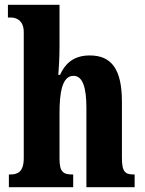

<svg xmlns="http://www.w3.org/2000/svg" viewBox="-20 -780 603 800"><path d="M17 0H285V-53H282C245 -53 228 -62 228 -118V-309C228 -391 238 -464 286 -464C325 -464 340 -415 340 -330V0H541V-53H539C502 -53 488 -62 488 -123V-356C488 -491 445 -549 354 -549C281 -549 249 -509 230 -468H223C225 -492 228 -540 228 -585V-760H13V-707H25C42 -707 79 -700 79 -646V-122C79 -62 53 -53 21 -53H17Z"/></svg>

Font: Noto Serif Armenian ExtraCondensed ExtraBold
Style: Regular
Weight: 800
Width: 2
Designer: Monotype Design Team
Foundry: Monotype Imaging Inc.
Version: Version 2.008